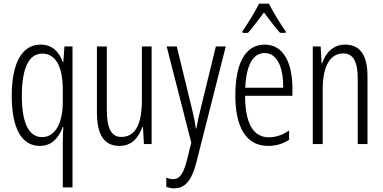

<svg xmlns="http://www.w3.org/2000/svg" viewBox="-20 -785 2088 1046"><path d="M322 -6V236H375V-532H331L325 -447H322C301 -506 262 -542 201 -542C101 -542 44 -444 44 -263C44 -84 99 10 197 10C258 10 298 -29 322 -93H325C323 -58 322 -25 322 -6ZM209 -38C141 -38 99 -107 99 -262C99 -410 135 -493 210 -493C282 -493 322 -425 322 -297V-229C322 -111 279 -38 209 -38Z M806 -532H753V-240C753 -103 715 -39 640 -39C588 -39 562 -84 562 -185V-532H508V-173C508 -56 544 10 631 10C699 10 736 -37 755 -92H759L764 0H806Z M888 -532 1022 -8 997 93C977 169 955 191 923 191C912 191 898 188 886 183V233C901 238 914 241 929 241C986 241 1023 202 1049 103L1210 -532H1156L1072 -188C1063 -154 1057 -124 1050 -85H1047C1043 -113 1039 -136 1027 -187L943 -532Z M1445 -765H1391C1370 -721 1329 -655 1301 -615V-606H1331C1357 -634 1390 -681 1418 -717C1447 -679 1478 -636 1506 -606H1536V-615C1513 -646 1468 -719 1445 -765ZM1422 -542C1315 -542 1262 -438 1262 -265C1262 -102 1315 10 1441 10C1484 10 1522 -2 1555 -23V-74C1518 -49 1482 -37 1445 -37C1358 -37 1316 -115 1315 -263H1573V-305C1573 -432 1530 -542 1422 -542ZM1422 -496C1494 -496 1524 -410 1523 -307H1316C1322 -435 1360 -496 1422 -496Z M1860 -542C1794 -542 1754 -496 1735 -440H1732L1727 -532H1684V0H1738V-295C1738 -431 1781 -494 1851 -494C1902 -494 1929 -452 1929 -357V0H1982V-370C1982 -488 1939 -542 1860 -542Z"/></svg>

Font: Noto Sans Arabic UI XCn Lt
Style: Regular
Weight: 300
Width: 2
Designer: Monotype Design Team, Nadine Chahine and Nizar Qandah
Foundry: Monotype Imaging Inc.
Version: Version 2.010